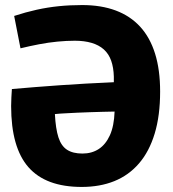

<svg xmlns="http://www.w3.org/2000/svg" viewBox="-20 -729 683 759"><path d="M61 -538 36 -666Q82 -681 125 -690.5Q168 -700 212 -704.5Q256 -709 305 -709Q380 -709 437.5 -687.5Q495 -666 534 -623.5Q573 -581 593 -517Q613 -453 613 -367Q613 -272 591.5 -201Q570 -130 529.5 -83Q489 -36 432 -13Q375 10 303 10Q161 10 92.5 -68Q24 -146 24 -310Q24 -325 25 -344Q26 -363 27 -377Q117 -385 216.5 -392Q316 -399 430 -404Q430 -410 430 -415Q430 -420 430 -426Q429 -462 419.5 -489Q410 -516 390.5 -533.5Q371 -551 342 -559.5Q313 -568 276 -568Q243 -568 207 -564.5Q171 -561 134.5 -554Q98 -547 61 -538ZM433 -288Q412 -288 387 -287Q362 -286 336.5 -285.5Q311 -285 285.5 -283.5Q260 -282 237.5 -281Q215 -280 197 -278Q200 -220 211 -186Q222 -152 245 -137Q268 -122 306 -122Q343 -122 370.5 -140Q398 -158 414.5 -194.5Q431 -231 433 -288Z"/></svg>

Font: Georama ExtraCondensed Thin
Style: Bold
Weight: 700
Version: Version 1.001